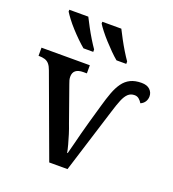

<svg xmlns="http://www.w3.org/2000/svg" viewBox="-138 -872 882 978"><g transform="rotate(20 302.5 -383.0)"><path d="M78 -440Q71 -460 61.5 -471.5Q52 -483 38 -487.5Q24 -492 3 -492V-536H265V-492H246Q219 -492 205 -481Q191 -470 191 -447Q191 -438 193.5 -428.5Q196 -419 200 -409L267 -220Q276 -197 284.5 -170Q293 -143 299.5 -118.5Q306 -94 309 -77H312Q320 -107 327 -134.5Q334 -162 342 -193.5Q350 -225 361.5 -265Q373 -305 389 -361Q401 -404 413.5 -437.5Q426 -471 443 -494.5Q460 -518 484.5 -530Q509 -542 544 -542Q574 -542 589.5 -527Q605 -512 605 -491Q605 -475 597 -462Q589 -449 573 -442Q566 -454 556 -462.5Q546 -471 532 -471Q511 -471 497 -458Q483 -445 472 -418.5Q461 -392 448 -349L339 0H240ZM384 -606Q367 -620 347.5 -639.5Q328 -659 308 -681Q288 -703 272.5 -723Q257 -743 249 -756V-766H352Q363 -744 377.5 -717Q392 -690 407.5 -664.5Q423 -639 437 -619V-606ZM205 -606Q188 -620 168 -639.5Q148 -659 128 -681Q108 -703 93 -723Q78 -743 70 -756V-766H173Q184 -744 198.5 -717Q213 -690 228.5 -664.5Q244 -639 258 -619V-606Z"/></g></svg>

Font: ET Text
Style: Regular
Weight: 470
Designer: Monotype Design Team
Foundry: Monotype Imaging Inc.
Version: Version 2.009